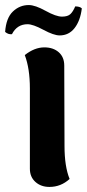

<svg xmlns="http://www.w3.org/2000/svg" viewBox="-44 -718 341 753"><path d="M209 -146Q209 -64.9 229 -16.1Q194.8 15.1 149.9 15.1Q116.7 15.1 95 -4.4Q73.2 -23.9 73.2 -56.2V-371.1Q73.2 -449.2 53.2 -502Q91.3 -532.2 129.9 -532.2Q164.6 -532.2 186.3 -513.2Q208 -494.1 208 -460.9ZM-23.9 -592.8Q-20 -647.5 6.6 -672.9Q33.2 -698.2 68.8 -698.2Q93.8 -698.2 134.8 -675.5Q175.8 -652.8 199.2 -652.8Q221.7 -652.8 232.2 -662.8Q242.7 -672.9 251 -692.9Q269 -692.9 276.9 -685.1Q271 -636.7 248.5 -607.9Q226.1 -579.1 189.9 -579.1Q167 -579.1 126.2 -601.1Q85.4 -623 64 -623Q22.9 -623 2.9 -584Q-11.2 -582 -23.9 -592.8Z"/></svg>

Font: Arima
Style: Bold
Weight: 700
Designer: Joana Correia and Natanael Gama
Foundry: NDISCOVER
Version: Version 1.100;Glyphs 3.1.2 (3151)